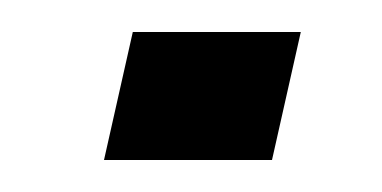

<svg xmlns="http://www.w3.org/2000/svg" viewBox="-20 -100 239 120"><path d="M63 -80 45 0H150L168 -80Z"/></svg>

Font: Pfennig
Style: BoldItalic
Weight: 700
Italic angle: -13°
Version: Version 20100423